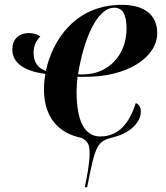

<svg xmlns="http://www.w3.org/2000/svg" viewBox="-20 -566 687 795"><path d="M331 209H341C375 31 383 19 450 2C527 -17 563 -66 563 -102C563 -124 555 -135 542 -139C516 -57 472 -1 395 -1C332 -1 297 -61 297 -188C297 -203 299 -232 301 -248H337C506 -248 631 -328 631 -429C631 -505 577 -546 484 -546C293 -546 197 -401 170 -272C137 -284 119 -308 119 -348C119 -380 133 -401 147 -415C136 -423 119 -429 101 -429C56 -429 31 -402 31 -361C31 -304 83 -271 168 -260C164 -238 162 -217 162 -197C162 -80 222 -14 318 5C346 20 351 35 351 71C351 109 340 168 331 209ZM324 -258H303C327 -404 381 -534 453 -534C486 -534 504 -509 504 -448C504 -337 428 -258 324 -258Z"/></svg>

Font: Noto Serif Display SemiBold
Style: Italic
Weight: 600
Italic angle: -12°
Designer: Monotype Design Team
Foundry: Monotype Imaging Inc.
Version: Version 2.009